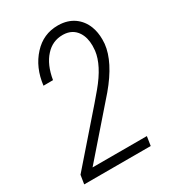

<svg xmlns="http://www.w3.org/2000/svg" viewBox="-176 -819 828 918"><g transform="rotate(-30 238.5 -360.5)"><path d="M383.8 0H16.6L24.4 -48.8L252.4 -310.1L295.4 -360.8Q372.1 -452.6 381.3 -527.8Q382.8 -542 382.8 -554.7Q382.8 -599.6 363.3 -629.9Q337.9 -668.9 287.6 -670.4Q285.6 -670.4 283.7 -670.4Q227.5 -670.4 189.5 -627.9Q149.4 -584 136.7 -506.3L84 -505.9Q95.2 -600.1 151.9 -661.6Q206.5 -721.2 285.6 -721.2Q288.1 -721.2 290.5 -721.2Q339.8 -720.2 375 -695.8Q410.2 -670.9 426.3 -628.9Q438.5 -596.7 438.5 -557.6Q438.5 -545.9 437.5 -533.2Q427.7 -439.5 332 -325.7L91.8 -50.3H391.6Z"/></g></svg>

Font: MAUL Condensed Light Italic
Style: Light Italic
Weight: 300
Italic angle: -12°
Designer: MAUL
Version: Version 1.0; 2020; ttfautohint (v1.8.3)